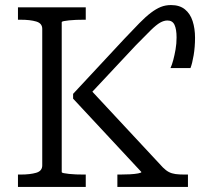

<svg xmlns="http://www.w3.org/2000/svg" viewBox="-20 -739 791 759"><path d="M51 0V-49H62Q99 -49 123 -56Q147 -63 147 -85V-625Q147 -647 123 -654Q99 -661 62 -661H51V-710H319V-661H310Q296 -661 281 -660.5Q266 -660 253 -658.5Q240 -657 232 -655.5Q224 -654 224 -651V-59Q224 -56 232 -54.5Q240 -53 253 -51.5Q266 -50 281 -49.5Q296 -49 310 -49H319V0ZM656 -719Q690 -719 711 -702Q732 -685 741.5 -655.5Q751 -626 751 -590Q751 -553 745.5 -520.5Q740 -488 733 -470H654Q660 -483 665 -502Q670 -521 674 -543.5Q678 -566 678 -591Q678 -623 670 -640.5Q662 -658 642 -658Q628 -658 613 -649.5Q598 -641 576 -619.5Q554 -598 517 -560L325 -355L327 -396L624 -77Q636 -65 647.5 -59Q659 -53 673.5 -51Q688 -49 708 -49H723V0H444V-49H455Q475 -49 494 -50Q513 -51 526 -53.5Q539 -56 539 -59L269 -349V-368L472 -586Q506 -622 531 -647.5Q556 -673 576.5 -688.5Q597 -704 615.5 -711.5Q634 -719 656 -719Z"/></svg>

Font: Roboto Serif Light
Style: Regular
Weight: 300
Designer: Greg Gazdowicz
Foundry: Commercial Type
Version: Version 1.008